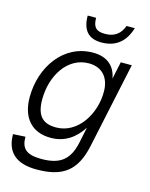

<svg xmlns="http://www.w3.org/2000/svg" viewBox="-130 -815 830 1060"><g transform="rotate(15 284.5 -285.0)"><path d="M348 -608C435 -608 484 -657 506 -732H459C441 -682 406 -659 355 -659C307 -659 285 -676 285 -732H237C237 -647 275 -608 348 -608ZM183 162C329 162 407 111 439 -42L543 -530H480L459 -431C448 -497 403 -542 320 -542C150 -542 44 -386 44 -214C44 -97 105 -27 213 -27C294 -27 351 -68 393 -133L374 -42C352 59 301 99 195 99C107 99 78 70 78 3L8 7C8 109 66 162 183 162ZM227 -90C146 -90 114 -133 114 -221C114 -355 190 -479 312 -479C390 -479 432 -427 432 -349C433 -224 353 -90 227 -90Z"/></g></svg>

Font: Geist Light
Style: Italic
Weight: 300
Italic angle: -12°
Designer: Basement.studio, Andrés Briganti, Mateo Zaragoza
Foundry: Basement.studio, Vercel, Andrés Briganti, Guido Ferreyra, Mateo Zaragoza
Version: Version 1.500